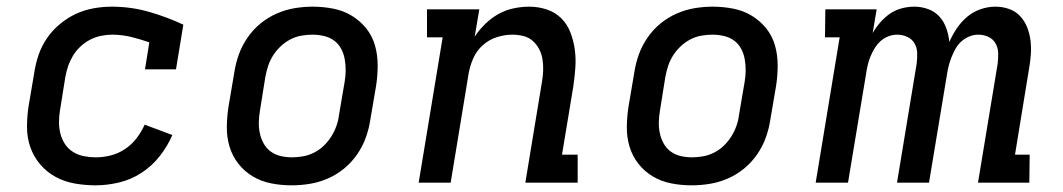

<svg xmlns="http://www.w3.org/2000/svg" viewBox="-20 -548 3190 576"><path d="M267 8Q235 8 204 2.5Q173 -3 146.5 -17.5Q120 -32 100.5 -55Q81 -78 71 -106.5Q61 -135 61 -167Q61 -199 66 -231L83 -331Q87 -358 96 -384Q105 -410 121 -433.5Q137 -457 160 -476Q183 -495 208 -506.5Q233 -518 260.5 -523Q288 -528 315 -528Q373 -528 427 -512.5Q481 -497 530 -474L508 -340H415L428 -421Q402 -430 374 -437Q346 -444 316 -444Q300 -444 283 -440.5Q266 -437 250.5 -429Q235 -421 221.5 -408.5Q208 -396 199 -381Q190 -366 184.5 -350Q179 -334 176 -317L160 -217Q157 -199 157 -181Q157 -163 161.5 -146Q166 -129 175.5 -115Q185 -101 199.5 -92Q214 -83 231.5 -79.5Q249 -76 267 -76Q289 -76 311.5 -81.5Q334 -87 354.5 -100.5Q375 -114 389.5 -133Q404 -152 414 -174L497 -143Q483 -110 459.5 -80Q436 -50 404.5 -29.5Q373 -9 337 -0.5Q301 8 267 8Z M855 8Q823 8 793 2Q763 -4 738 -19Q713 -34 695 -57Q677 -80 668.5 -108.5Q660 -137 660.5 -168.5Q661 -200 666 -231L683 -331Q687 -358 696.5 -384.5Q706 -411 722.5 -435Q739 -459 761.5 -477.5Q784 -496 810.5 -507.5Q837 -519 864 -523.5Q891 -528 918 -528Q950 -528 980 -522Q1010 -516 1035 -501Q1060 -486 1078.5 -463Q1097 -440 1105 -411.5Q1113 -383 1113 -351.5Q1113 -320 1108 -289L1091 -189Q1087 -162 1077.5 -135.5Q1068 -109 1051.5 -85Q1035 -61 1012.5 -42.5Q990 -24 963.5 -12.5Q937 -1 909.5 3.5Q882 8 855 8ZM856 -76Q872 -76 889 -79Q906 -82 922 -90Q938 -98 951 -110.5Q964 -123 973.5 -138Q983 -153 989 -169.5Q995 -186 997 -203L1014 -303Q1017 -320 1017 -337.5Q1017 -355 1014 -371.5Q1011 -388 1003 -402.5Q995 -417 982 -426.5Q969 -436 952 -440Q935 -444 917 -444Q901 -444 884 -441Q867 -438 851.5 -430Q836 -422 822.5 -409.5Q809 -397 799.5 -382Q790 -367 784.5 -350.5Q779 -334 776 -317L760 -217Q757 -200 756.5 -182.5Q756 -165 759.5 -148.5Q763 -132 771 -117.5Q779 -103 792 -93.5Q805 -84 821.5 -80Q838 -76 856 -76Z M1236 0 1308 -436H1261V-520H1418L1404 -438Q1418 -459 1436 -476.5Q1454 -494 1475.5 -506Q1497 -518 1521 -523Q1545 -528 1568 -528Q1595 -528 1620.5 -519.5Q1646 -511 1664 -493Q1682 -475 1691.5 -450Q1701 -425 1704.5 -398.5Q1708 -372 1706 -344.5Q1704 -317 1700 -289L1666 -84H1713V0H1556L1606 -303Q1609 -320 1609.5 -337Q1610 -354 1607.5 -370Q1605 -386 1597.5 -400.5Q1590 -415 1578 -425.5Q1566 -436 1550 -440Q1534 -444 1517 -444Q1494 -444 1470.5 -436.5Q1447 -429 1428.5 -412.5Q1410 -396 1400 -373.5Q1390 -351 1386 -328L1332 0Z M2055 8Q2023 8 1993 2Q1963 -4 1938 -19Q1913 -34 1895 -57Q1877 -80 1868.5 -108.5Q1860 -137 1860.5 -168.5Q1861 -200 1866 -231L1883 -331Q1887 -358 1896.5 -384.5Q1906 -411 1922.5 -435Q1939 -459 1961.5 -477.5Q1984 -496 2010.5 -507.5Q2037 -519 2064 -523.5Q2091 -528 2118 -528Q2150 -528 2180 -522Q2210 -516 2235 -501Q2260 -486 2278.5 -463Q2297 -440 2305 -411.5Q2313 -383 2313 -351.5Q2313 -320 2308 -289L2291 -189Q2287 -162 2277.5 -135.5Q2268 -109 2251.5 -85Q2235 -61 2212.5 -42.5Q2190 -24 2163.5 -12.5Q2137 -1 2109.5 3.5Q2082 8 2055 8ZM2056 -76Q2072 -76 2089 -79Q2106 -82 2122 -90Q2138 -98 2151 -110.5Q2164 -123 2173.5 -138Q2183 -153 2189 -169.5Q2195 -186 2197 -203L2214 -303Q2217 -320 2217 -337.5Q2217 -355 2214 -371.5Q2211 -388 2203 -402.5Q2195 -417 2182 -426.5Q2169 -436 2152 -440Q2135 -444 2117 -444Q2101 -444 2084 -441Q2067 -438 2051.5 -430Q2036 -422 2022.5 -409.5Q2009 -397 1999.5 -382Q1990 -367 1984.5 -350.5Q1979 -334 1976 -317L1960 -217Q1957 -200 1956.5 -182.5Q1956 -165 1959.5 -148.5Q1963 -132 1971 -117.5Q1979 -103 1992 -93.5Q2005 -84 2021.5 -80Q2038 -76 2056 -76Z M2427 0 2499 -436H2455L2456 -520H2610L2598 -449Q2608 -466 2621 -481Q2634 -496 2650 -507Q2666 -518 2685 -523Q2704 -528 2723 -528Q2745 -528 2765 -520.5Q2785 -513 2798.5 -498Q2812 -483 2819 -463Q2826 -443 2828 -422Q2837 -443 2850.5 -463Q2864 -483 2882 -498Q2900 -513 2922 -520.5Q2944 -528 2966 -528Q2988 -528 3007.5 -521Q3027 -514 3040.5 -499.5Q3054 -485 3061.5 -466Q3069 -447 3071.5 -426.5Q3074 -406 3072.5 -384.5Q3071 -363 3067 -341L3025 -84H3069L3068 0H2914L2973 -357Q2975 -373 2974.5 -389Q2974 -405 2966.5 -418Q2959 -431 2945 -437.5Q2931 -444 2915 -444Q2902 -444 2889 -439Q2876 -434 2865 -424.5Q2854 -415 2847 -402.5Q2840 -390 2835 -377.5Q2830 -365 2826.5 -352Q2823 -339 2821 -325L2767 0H2671L2730 -357Q2732 -373 2731.5 -389Q2731 -405 2723.5 -418Q2716 -431 2701.5 -437.5Q2687 -444 2672 -444Q2658 -444 2645 -439Q2632 -434 2621.5 -424.5Q2611 -415 2603.5 -402.5Q2596 -390 2591 -377.5Q2586 -365 2583 -352Q2580 -339 2578 -325L2524 0Z"/></svg>

Font: Iosevka Etoile Medium
Style: Italic
Weight: 500
Italic angle: -9°
Designer: Belleve Invis
Foundry: Belleve Invis
Version: Version 22.1.2; ttfautohint (v1.8.4)